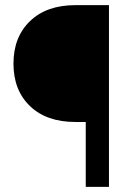

<svg xmlns="http://www.w3.org/2000/svg" viewBox="-20 -731 529 751"><path d="M315.4 0V-253.9H274.4Q162.1 -253.9 97.4 -315.9Q32.7 -377.9 32.7 -482.4Q32.7 -586.4 97.7 -648.7Q162.6 -710.9 274.9 -710.9H406.2V0Z"/></svg>

Font: RobotoSquareBracket
Style: Square-Bracket
Weight: 400
Version: Version 2.137; 2017